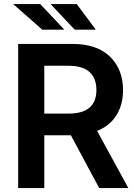

<svg xmlns="http://www.w3.org/2000/svg" viewBox="-20 -949 691 969"><path d="M71.7 0V-727.3H344.5Q469.8 -727.3 535.3 -663Q600.9 -598.7 600.9 -494.7Q600.9 -420.5 567.5 -367.2Q534.1 -313.9 470.2 -288.4L627.5 0H480.5L337.7 -266.3H203.5V0ZM203.5 -375.7H324.9Q398.1 -375.7 432.4 -406.2Q466.6 -436.8 466.6 -494.7Q466.6 -552.9 432.4 -585Q398.1 -617.2 324.2 -617.2H203.5ZM304.7 -799.4H193.2L46.2 -928.6H182.9ZM463.4 -799.4H356.9L235.1 -928.6H367.2Z"/></svg>

Font: Inter UI Semi Bold
Style: Regular
Weight: 600
Designer: Rasmus Andersson
Foundry: rsms
Version: 3.2;8d6f07862